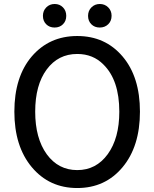

<svg xmlns="http://www.w3.org/2000/svg" viewBox="-20 -905 781 972"><path d="M371.1 46.9Q229.5 46.9 141.1 -58.6Q52.7 -164.1 52.7 -339.8Q52.7 -515.6 140.6 -619.1Q229.5 -722.7 371.1 -722.7Q512.7 -722.7 600.6 -619.1Q688.5 -515.6 688.5 -339.8Q688.5 -164.1 600.6 -58.6Q512.7 46.9 371.1 46.9ZM584 -339.8Q584 -499 503.9 -578.1Q451.2 -631.8 371.1 -631.8Q274.4 -631.8 216.3 -553.2Q158.2 -474.6 158.2 -339.8Q158.2 -205.1 216.8 -124Q275.4 -43.9 371.1 -43.9Q466.8 -43.9 525.4 -124.5Q584 -205.1 584 -339.8ZM256.8 -884.8Q282.2 -884.8 298.8 -867.7Q315.4 -850.6 315.4 -824.7Q315.4 -798.8 298.8 -782.2Q282.2 -765.6 256.3 -765.6Q230.5 -765.6 213.9 -782.2Q197.3 -798.8 197.3 -824.7Q197.3 -850.6 214.4 -867.7Q231.4 -884.8 256.8 -884.8ZM544.9 -825.2Q544.9 -798.8 527.8 -782.2Q510.7 -765.6 484.9 -765.6Q459 -765.6 442.4 -782.2Q425.8 -798.8 425.8 -824.7Q425.8 -850.6 442.9 -867.7Q460 -884.8 485.4 -884.8Q510.7 -884.8 527.8 -867.7Q544.9 -850.6 544.9 -825.2Z"/></svg>

Font: TaiwanPearl
Style: Regular
Weight: 400
Version: Version 2.102